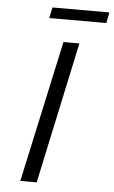

<svg xmlns="http://www.w3.org/2000/svg" viewBox="-56 -851 529 889"><g transform="rotate(5 208.0 -406.5)"><path d="M141 -763 151 -813H416L406 -763ZM73 0 216 -658H290L149 0Z"/></g></svg>

Font: EauTestInfant
Style: Italic
Weight: 400
Italic angle: -12°
Designer: Christian Thalmann (Catharsis Fonts)
Version: Version 0.001;PS 000.001;hotconv 1.0.88;makeotf.lib2.5.64775